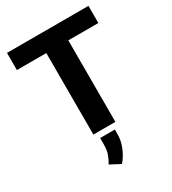

<svg xmlns="http://www.w3.org/2000/svg" viewBox="-225 -830 1075 1198"><g transform="rotate(-30 312.5 -231.5)"><path d="M606 -710.9V-587.4H389.6V0H231V-587.4H19V-710.9ZM362.8 39.6V74.2Q362.8 121.6 342.3 169.4Q321.8 217.3 293.5 248L220.2 209.5Q236.3 183.1 246.6 154.1Q256.8 125 256.8 82V39.6Z"/></g></svg>

Font: Vazirmatn RD UI ExtraBold
Style: Regular
Weight: 800
Designer: Saber Rastikerdar
Foundry: Saber Rastikerdar
Version: Version 33.003